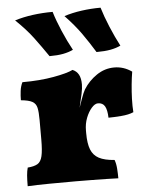

<svg xmlns="http://www.w3.org/2000/svg" viewBox="-52 -760 630 806"><g transform="rotate(-5 263.0 -357.0)"><path d="M296 -197Q296 -154 306 -128.5Q316 -103 339.5 -90.5Q363 -78 405 -75Q411 -59 412.5 -37.5Q414 -16 414 3Q395 2 364.5 1.5Q334 1 300 0.5Q266 0 234 0Q180 0 123.5 0.5Q67 1 32 3Q32 -24 33.5 -42.5Q35 -61 39 -75Q66 -77 80.5 -85.5Q95 -94 100.5 -117.5Q106 -141 106 -187V-227H296ZM296 -296V-204H106V-312L296 -403Q296 -387 291 -363.5Q286 -340 276 -298ZM274 -295Q280 -313 290 -341Q300 -369 307 -381Q329 -416 363 -439Q397 -462 437 -462Q477 -462 511 -438Q507 -415 504 -384.5Q501 -354 500 -323.5Q499 -293 501 -268Q481 -259 448.5 -256.5Q416 -254 395 -254Q394 -287 385 -302.5Q376 -318 356 -318Q343 -318 329 -302Q315 -286 305.5 -261.5Q296 -237 296 -209ZM106 -204V-270Q106 -303 102 -321Q98 -339 83 -347.5Q68 -356 35 -359Q35 -378 37.5 -398Q40 -418 48 -434Q122 -434 180 -444.5Q238 -455 262 -467Q279 -460 287.5 -444.5Q296 -429 296 -403ZM369 -533Q344 -574 316.5 -613Q289 -652 248 -695Q282 -706 322 -711.5Q362 -717 402 -717Q413 -680 432 -634.5Q451 -589 471 -551Q452 -542 428 -537.5Q404 -533 369 -533ZM171 -533Q143 -574 114 -613Q85 -652 40 -695Q75 -706 116 -711.5Q157 -717 200 -717Q211 -680 230.5 -634.5Q250 -589 271 -551Q252 -542 228.5 -537.5Q205 -533 171 -533Z"/></g></svg>

Font: Vollkorn Black
Style: Regular
Weight: 900
Designer: Friedrich Althausen
Foundry: Friedrich Althausen
Version: Version 5.000